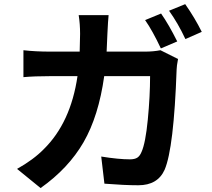

<svg xmlns="http://www.w3.org/2000/svg" viewBox="-20 -866 1040 940"><path d="M847.7 -663.1 767.6 -628.9Q725.6 -717.8 690.4 -767.6L768.6 -799.8Q805.7 -747.1 847.7 -663.1ZM502 -613.3H690.4Q730.5 -613.3 765.6 -620.1L851.6 -577.1Q844.7 -541 844.7 -525.4Q831.1 -140.6 786.1 -35.2Q752 41 657.2 41Q588.9 41 491.2 33.2L475.6 -99.6Q560.5 -85.9 616.2 -85.9Q639.6 -85.9 652.3 -94.2Q665 -102.5 672.9 -122.1Q692.4 -165 703.6 -280.3Q714.8 -395.5 714.8 -493.2H490.2Q462.9 -297.9 389.2 -169.9Q315.4 -42 178.7 54.7L63.5 -39.1Q143.6 -84 194.3 -135.7Q326.2 -265.6 359.4 -493.2H226.6Q148.4 -493.2 94.7 -488.3V-620.1Q153.3 -613.3 226.6 -613.3H370.1Q372.1 -669.9 372.1 -700.2Q372.1 -749 365.2 -792H511.7Q508.8 -763.7 505.9 -702.1Q503.9 -645.5 502 -613.3ZM807.6 -813.5 886.7 -845.7Q934.6 -777.3 967.8 -710L887.7 -674.8Q851.6 -752 807.6 -813.5Z"/></svg>

Font: Gen Shin Gothic Monospace Bold
Style: Bold
Weight: 700
Designer: [Source Han Sans]
Ryoko NISHIZUKA  (kana & ideographs); Paul D. Hunt (Latin, Greek & Cyrillic); Wenlong ZHANG  (bopomofo
Version: Version 1.002.20150607